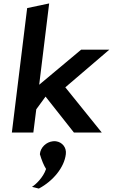

<svg xmlns="http://www.w3.org/2000/svg" viewBox="-20 -771 656 1117"><path d="M363 126C368 87 342 56 306 51C300 50 293 50 287 51C250 55 215 86 212 126C222 160 235 192 248 212C231 263 186 304 166 316C180 320 193 323 206 326C289 282 354 203 363 126ZM572 0 360 -263 616 -482H452L208 -278L266 -751L138 -724L49 0H174L191 -135L245 -209L410 0Z"/></svg>

Font: Bluebird
Style: Obl
Weight: 400
Designer: Jasper
Foundry: Cannot Into Space Fonts
Version: Version 0.98